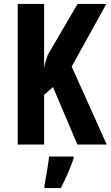

<svg xmlns="http://www.w3.org/2000/svg" viewBox="-20 -734 562 975"><path d="M522 0H373L249 -292L204 -252V0H70V-714H204V-385Q205 -397 209.5 -414Q214 -431 223 -456L374 -714H520L344 -396ZM354 71Q341 108 324 147Q307 186 289 221H206V208Q209 191 213.5 164.5Q218 138 222.5 110.5Q227 83 229 61H354Z"/></svg>

Font: Noto Sans Telugu ExtraCondensed
Style: Bold
Weight: 700
Width: 2
Designer: Jelle Bosma - Monotype Design Team
Foundry: Monotype Imaging Inc.
Version: Version 2.005; ttfautohint (v1.8.4.7-5d5b)